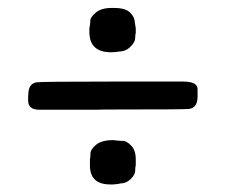

<svg xmlns="http://www.w3.org/2000/svg" viewBox="-20 -539 584 493"><path d="M209.5 -457V-466.8Q211.9 -476.6 211.9 -485.8Q211.9 -495.1 226.1 -506.8Q240.2 -518.6 266.6 -518.6H272.9Q302.2 -518.6 314.2 -506.6Q326.2 -494.6 326.2 -481.4L328.6 -466.3V-454.6Q327.1 -450.2 327.1 -440.7Q327.1 -431.2 314.9 -418.9Q302.7 -406.7 285.2 -406.7L277.3 -405.3H273.4L267.1 -404.8H265.1Q209.5 -404.8 209.5 -457ZM80.1 -257.3Q52.2 -257.3 52.2 -281.2V-291L52.7 -295.9Q52.7 -324.2 73.7 -327.6Q85.4 -329.6 273.4 -329.6H449.7Q487.3 -329.6 487.3 -310.5V-291Q487.3 -262.7 465.8 -259.3Q456.5 -257.8 265.6 -257.8H250.5L230.5 -257.3ZM210.9 -114.3V-129.9Q212.4 -135.7 212.4 -145.5Q212.4 -155.3 226.6 -167.2Q240.7 -179.2 270.5 -179.2H272.5L274.4 -178.7L286.1 -177.7Q288.1 -177.2 296.4 -177.2Q304.7 -177.2 316.7 -165.3Q328.6 -153.3 328.6 -129.9V-114.3Q327.1 -109.9 327.1 -100.3Q327.1 -90.8 315.7 -79.3Q304.2 -67.9 288.6 -67.9Q283.7 -66.4 281.2 -66.4L271 -65.4H263.2Q210.9 -65.4 210.9 -114.3Z"/></svg>

Font: Averia Libre
Style: Regular
Weight: 400
Version: Version 1.002